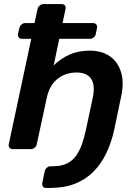

<svg xmlns="http://www.w3.org/2000/svg" viewBox="-20 -730 654 940"><path d="M205 190Q195 190 190 183Q185 176 187 166L199 108Q201 98 209.5 91Q218 84 228 84H239Q280 84 307.5 70.5Q335 57 352.5 32.5Q370 8 381.5 -25Q393 -58 401 -96L434 -251Q447 -314 426 -344.5Q405 -375 355 -375Q299 -375 260 -342.5Q221 -310 209 -251L160 -24Q158 -14 150 -7Q142 0 131 0H42Q32 0 26.5 -7Q21 -14 23 -24L133 -540H88Q77 -540 72 -546.5Q67 -553 68 -564L75 -593Q77 -603 85 -610Q93 -617 104 -617H149L164 -686Q166 -696 174.5 -703Q183 -710 193 -710H282Q293 -710 298 -703Q303 -696 301 -686L286 -617H436Q446 -617 451.5 -610Q457 -603 455 -593L449 -564Q447 -553 438.5 -546.5Q430 -540 420 -540H270L243 -410Q277 -443 320 -462.5Q363 -482 419 -482Q479 -482 518.5 -454Q558 -426 573 -375.5Q588 -325 573 -257L539 -94Q525 -31 500 21Q475 73 437 111Q399 149 347 169.5Q295 190 228 190Z"/></svg>

Font: Rubik Medium
Style: Italic
Weight: 500
Italic angle: -12°
Designer: Hubert and Fischer
Foundry: Hubert and Fischer
Version: Version 2.300;gftools[0.9.30]